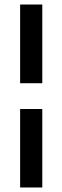

<svg xmlns="http://www.w3.org/2000/svg" viewBox="-20 -713 276 849"><path d="M69 -693H167V-345H69ZM69 -231H167V116H69Z"/></svg>

Font: Yrsa
Style: Regular
Weight: 400
Designer: Anna Giedrys (Yrsa+Rasa design), David Brezina (Yrsa art-direction, Rasa art-direction, design)
Foundry: Rosetta Type Foundry
Version: Version 2.004